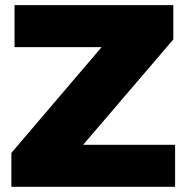

<svg xmlns="http://www.w3.org/2000/svg" viewBox="-20 -721 719 741"><path d="M36.1 -701.2H648.9V-568.8L300.8 -162.1H655.8V0H23.9V-130.9L372.1 -539.1H36.1Z"/></svg>

Font: Montserrat arm ExtraBold
Style: Regular
Weight: 800
Designer: Julieta Ulanovsky
Foundry: Julieta Ulanovsky
Version: Version 6.000;PS 006.000;hotconv 1.0.88;makeotf.lib2.5.64775